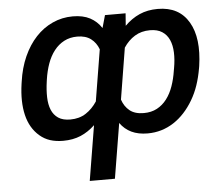

<svg xmlns="http://www.w3.org/2000/svg" viewBox="-53 -613 1025 877"><g transform="rotate(-5 459.5 -175.0)"><path d="M51.8 -265.6 53.3 -275.6Q62.1 -338.4 85 -389.6Q108 -440.7 141.7 -476.9Q175.4 -513.1 218.8 -532.8Q262.1 -552.6 311.4 -552.6Q358.3 -552.6 390.3 -535.7Q422.2 -518.8 442.5 -487.6L458.8 -545.5H553.3L549 -488.6Q580.3 -519.9 617.2 -536.2Q654.1 -552.6 701 -552.6Q799 -552.6 843 -476.9Q886 -403.4 867.2 -275.6L865.4 -265.3Q858.3 -224.4 846.4 -189.3Q834.5 -154.1 816.1 -122.9Q797.9 -92 775.2 -67.3Q752.5 -42.6 726 -25.4Q699.6 -8.2 669.4 0.9Q639.2 9.9 606.2 9.9Q563.2 9.9 532 -5.1Q500.7 -20.2 480.5 -49L438.9 203.1H323.5L365.1 -49Q334.9 -20.2 299.4 -5.1Q263.8 9.9 219.1 9.9Q185.7 9.9 159.3 1.4Q132.8 -7.1 111.5 -25.6Q69.2 -62.1 54.7 -123Q40.1 -183.9 51.8 -265.6ZM497.9 -154.5Q508.5 -122.5 532.3 -103.3Q556.1 -84.2 596.6 -84.2Q631.4 -84.2 657.5 -98.2Q683.6 -112.2 702.2 -136.7Q720.9 -161.2 732.6 -194.4Q744.3 -227.6 750 -265.6L751.8 -275.6Q758.9 -314.6 757.6 -348Q756.4 -381.4 745.4 -406.1Q734.4 -430.8 712.7 -444.8Q691.1 -458.8 657.3 -458.8Q617.5 -458.8 587.5 -440.3Q557.5 -421.9 536.2 -389.6ZM259.9 -84.2Q301.1 -84.2 331.1 -103.7Q361.2 -123.2 382.8 -156.2L421.5 -392Q410.2 -422.6 386.2 -440.7Q362.2 -458.8 323.9 -458.8Q289.8 -458.8 263.3 -444.8Q236.9 -430.8 217.7 -406.2Q198.5 -381.7 186.4 -348.2Q174.4 -314.6 168.7 -275.6L167.3 -265.6Q161.9 -227.6 162.8 -194.4Q163.7 -161.2 173.8 -136.7Q183.9 -112.2 204.7 -98.2Q225.5 -84.2 259.9 -84.2Z"/></g></svg>

Font: Inter P Medium
Style: Italic
Weight: 500
Italic angle: 9.39999°
Designer: Rasmus Andersson
Foundry: rsms
Version: Version 3.018;git-588b23468